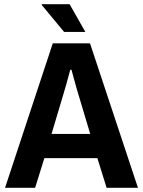

<svg xmlns="http://www.w3.org/2000/svg" viewBox="-20 -893 680 913"><path d="M386 -741H285L178 -870L179 -873H311ZM4 0 231 -687H408L636 0H487L443 -141H191L147 0ZM225 -256H409L354 -440Q350 -452 344 -473.5Q338 -495 331.5 -518.5Q325 -542 320 -561H314Q307 -533 296.5 -496.5Q286 -460 280 -440Z"/></svg>

Font: Archivo SemiCondensed
Style: Bold
Weight: 680
Width: 4
Designer: Hector Gatti
Foundry: Omnibus-Type
Version: Version 2.001; ttfautohint (v1.8.3)